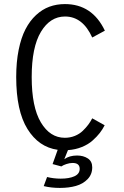

<svg xmlns="http://www.w3.org/2000/svg" viewBox="-20 -726 610 942"><path d="M281 90.5 238 79 263 9Q170 -4 114.8 -93Q59.5 -182 59.5 -348Q59.5 -421.5 71.5 -481.2Q83.5 -541 105 -582.5Q126.5 -624 156.8 -652Q187 -680 222.2 -693Q257.5 -706 298.5 -706Q432.5 -706 494.5 -575.5L432.5 -542Q386 -645 299 -645Q226 -645 180.8 -569.8Q135.5 -494.5 135.5 -348Q135.5 -201 180.5 -125.5Q225.5 -50 298 -50Q324 -50 347 -59.2Q370 -68.5 386.2 -84.2Q402.5 -100 413.2 -114.5Q424 -129 432.5 -145.5L493.5 -111.5Q483.5 -91.5 469.5 -73.5Q455.5 -55.5 434.2 -36.5Q413 -17.5 381.8 -4.8Q350.5 8 313.5 10.5L295.5 55Q320.5 37 358 37Q389 37 410.8 51.2Q432.5 65.5 432.5 95Q432.5 129.5 409.8 153Q387 176.5 352.5 186.2Q318 196 273.5 196Q230.5 196 194.5 187L211 142.5Q243.5 150.5 278 150.5Q319.5 150.5 345.2 138.8Q371 127 371 102.5Q371 73.5 336 73.5Q322 73.5 306 78.8Q290 84 281 90.5Z"/></svg>

Font: League Mono Narrow Light
Style: Regular
Weight: 300
Width: 3
Designer: Tyler Finck
Foundry: The League of Moveable Type / Tyler Finck
Version: Version 2.210